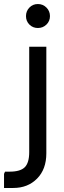

<svg xmlns="http://www.w3.org/2000/svg" viewBox="-77 -733 319 953"><path d="M-57 200V130L-52 119H-29Q24 119 46 97Q68 75 68 22V-501H153V28Q153 107 107 153.5Q61 200 -11 200ZM111 -594Q86 -594 69 -611Q52 -628 52 -653Q52 -678 69 -695.5Q86 -713 111 -713Q136 -713 153.5 -695.5Q171 -678 171 -653Q171 -628 153.5 -611Q136 -594 111 -594Z"/></svg>

Font: Fustat Medium
Style: Regular
Weight: 500
Designer: Mohamed Gaber, Khaled Hosny, Laura Garcia Mut
Foundry: Kief Type Foundry, Alif Type Foundry, Hard Type Foundry
Version: Version 1.007